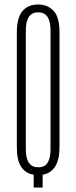

<svg xmlns="http://www.w3.org/2000/svg" viewBox="-20 -770 340 855"><path d="M55 -625Q55 -691 80 -720.5Q105 -750 150 -750Q192 -750 218.5 -722Q245 -694 245 -625V-115Q245 -59 225.5 -28.5Q206 2 170 8V65H130V8Q95 3 75 -26Q55 -55 55 -115ZM95 -105Q95 -25 150 -25Q180 -25 192.5 -46Q205 -67 205 -105V-635Q205 -673 192 -694Q179 -715 150 -715Q121 -715 108 -694Q95 -673 95 -635Z"/></svg>

Font: Exetegue Light
Style: Regular
Weight: 300
Designer: Fábio Duarte Martins
Foundry: Fábio Duarte Martins
Version: Version 0.001